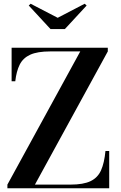

<svg xmlns="http://www.w3.org/2000/svg" viewBox="-20 -1005 646 1025"><path d="M19.5 0V-19.5L408.5 -730.5H248.5Q180 -730.5 141.5 -713Q103 -695.5 85.2 -660Q67.5 -624.5 61.5 -571H42V-750H555.5V-730.5L166.5 -19.5H356.5Q425 -19.5 463.5 -38Q502 -56.5 519.5 -96Q537 -135.5 543 -199H563V0ZM249.5 -850 133.5 -975.5 143.5 -985 288 -910 432 -985 442.5 -975.5 326.5 -850Z"/></svg>

Font: Bodoni Moda SemiBold
Style: Regular
Weight: 600
Designer: Owen Earl
Foundry: indestructible type
Version: Version 2.005; ttfautohint (v1.8.4.7-5d5b)